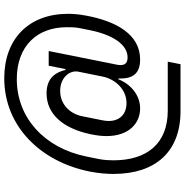

<svg xmlns="http://www.w3.org/2000/svg" viewBox="-3 -745 869 903"><g transform="rotate(-90 431.5 -293.5)"><path d="M581 121 593 61H363C208 61 129 -36 129 -195C129 -212 130 -238 135 -263L147 -322C187 -519 329 -649 511 -649C667 -649 755 -553 755 -414C755 -396 755 -375 751 -355L741 -305C720 -201 675 -128 613 -128C586 -128 577 -141 577 -161C577 -174 581 -189 583 -199L643 -499H574L558 -420H554C540 -480 504 -509 444 -509C346 -509 279 -431 252 -303C245 -270 243 -246 243 -227C243 -122 303 -69 373 -69C436 -69 488 -114 510 -171H514V-159C514 -98 543 -69 603 -69C723 -69 783 -184 809 -320C817 -360 818 -391 818 -408C818 -592 701 -708 515 -708C289 -708 122 -537 76 -305C67 -260 65 -220 65 -194C65 4 170 121 360 121ZM398 -133C346 -133 314 -165 314 -217C314 -226 315 -235 317 -245L336 -340C348 -401 393 -445 456 -445C518 -445 554 -400 546 -360L523 -246C511 -186 463 -133 398 -133Z"/></g></svg>

Font: Braiins Sans
Style: Italic
Weight: 400
Italic angle: -11.31°
Designer: Mike Abbink, Paul van der Laan, Pieter van Rosmalen, Jiri Chlebus, Lubos Buracinsky
Foundry: Bold Monday, Sudetype
Version: Version 1.000;hotconv 1.0.109;makeotfexe 2.5.65596